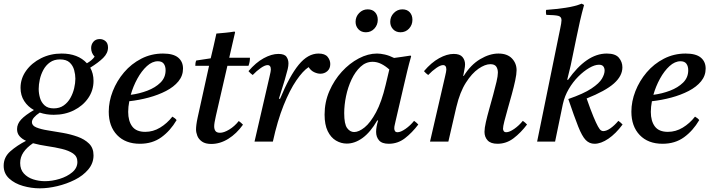

<svg xmlns="http://www.w3.org/2000/svg" viewBox="-49 -772 3877 1047"><path d="M168 255Q122 255 76.5 242Q31 229 1 201.5Q-29 174 -29 132Q-29 85 7.5 53Q44 21 93 -4Q71 -14 57.5 -29.5Q44 -45 44 -68Q44 -96 66 -120Q88 -144 136 -172Q103 -190 83 -221Q63 -252 63 -293Q63 -344 93.5 -386.5Q124 -429 175 -454.5Q226 -480 287 -480Q376 -480 425 -427Q453 -443 467 -463Q448 -483 448 -510Q448 -530 460.5 -544.5Q473 -559 495 -559Q513 -559 526.5 -547.5Q540 -536 540 -513Q540 -482 513.5 -456Q487 -430 443 -403Q461 -371 461 -331Q461 -279 432 -237Q403 -195 354 -170.5Q305 -146 244 -146Q203 -146 168 -158Q148 -145 136.5 -131.5Q125 -118 125 -106Q125 -87 149.5 -77Q174 -67 212 -61Q250 -55 293 -47.5Q336 -40 374 -26.5Q412 -13 436.5 11Q461 35 461 75Q461 118 432.5 152Q404 186 359 208.5Q314 231 263.5 243Q213 255 168 255ZM131 9Q97 32 79 58.5Q61 85 61 117Q61 152 81 174Q101 196 132 206Q163 216 196 216Q235 216 276 203.5Q317 191 345 167.5Q373 144 373 111Q373 81 349.5 65Q326 49 288.5 40Q251 31 209.5 25Q168 19 131 9ZM244 -181Q276 -181 298.5 -197Q321 -213 335 -238Q349 -263 355.5 -291Q362 -319 362 -343Q362 -365 355.5 -389.5Q349 -414 331 -431Q313 -448 278 -448Q246 -448 223.5 -432Q201 -416 187.5 -391Q174 -366 168 -338.5Q162 -311 162 -287Q162 -263 169 -238.5Q176 -214 194 -197.5Q212 -181 244 -181Z M949 -398Q949 -359 924 -328.5Q899 -298 856.5 -276Q814 -254 762 -240Q710 -226 656 -220Q650 -189 650 -162Q650 -112 672 -82.5Q694 -53 743 -53Q786 -53 824 -76Q862 -99 891 -136Q907 -127 914 -117Q880 -59 831 -23.5Q782 12 714 12Q635 12 589.5 -35.5Q544 -83 544 -163Q544 -219 566 -275Q588 -331 627.5 -377.5Q667 -424 721.5 -452Q776 -480 840 -480Q896 -480 922.5 -458Q949 -436 949 -398ZM664 -255Q711 -261 754.5 -277.5Q798 -294 826 -321.5Q854 -349 854 -389Q854 -411 844 -424.5Q834 -438 812 -438Q781 -438 752 -411.5Q723 -385 700 -343Q677 -301 664 -255Z M1306 -413H1191L1128 -139Q1119 -100 1119 -83Q1119 -67 1126 -57.5Q1133 -48 1151 -48Q1172 -48 1201 -65.5Q1230 -83 1253 -112Q1266 -103 1276 -92Q1241 -43 1196 -15Q1151 13 1103 13Q1071 13 1052.5 0Q1034 -13 1027 -31.5Q1020 -50 1020 -66Q1020 -77 1022 -93Q1024 -109 1029 -132L1091 -413H1016Q1016 -421 1017 -428Q1018 -435 1021 -442L1100 -454Q1107 -483 1115.5 -519.5Q1124 -556 1131 -589Q1155 -591 1180.5 -593.5Q1206 -596 1230 -600L1233 -596Q1226 -566 1219 -535.5Q1212 -505 1201 -457H1314Q1314 -445 1312 -434.5Q1310 -424 1306 -413Z M1439 0H1339L1421 -355Q1428 -384 1428 -393Q1428 -417 1410 -417Q1396 -417 1373.5 -401.5Q1351 -386 1329 -363Q1322 -368 1316.5 -373Q1311 -378 1306 -384Q1346 -431 1389 -454.5Q1432 -478 1469 -478Q1502 -478 1513 -462.5Q1524 -447 1524 -426Q1524 -413 1520 -395.5Q1516 -378 1504 -337L1472 -234L1478 -233Q1530 -358 1580 -419Q1630 -480 1688 -480Q1723 -480 1737.5 -462Q1752 -444 1752 -423Q1752 -398 1736 -384Q1720 -370 1698 -370Q1682 -370 1664 -378.5Q1646 -387 1634 -406Q1603 -386 1567 -333.5Q1531 -281 1497.5 -197.5Q1464 -114 1439 0Z M1842 11Q1811 11 1783 -5.5Q1755 -22 1738 -57Q1721 -92 1721 -147Q1721 -215 1747 -275Q1773 -335 1815 -381Q1857 -427 1907.5 -453.5Q1958 -480 2007 -480Q2026 -480 2050 -474.5Q2074 -469 2100 -456Q2121 -459 2143.5 -462Q2166 -465 2190 -469L2193 -465Q2181 -423 2172 -385.5Q2163 -348 2154 -309L2108 -111Q2107 -104 2104 -93Q2101 -82 2101 -72Q2101 -63 2105 -57Q2109 -51 2119 -51Q2136 -51 2162 -69Q2188 -87 2209 -113Q2222 -104 2232 -93Q2198 -48 2159 -18Q2120 12 2071 12Q2034 12 2018 -6.5Q2002 -25 2002 -53Q2002 -80 2013 -115H2008Q1971 -51 1928.5 -20Q1886 11 1842 11ZM2074 -393Q2053 -412 2030 -423.5Q2007 -435 1983 -435Q1946 -435 1917 -408Q1888 -381 1868 -338.5Q1848 -296 1838 -247.5Q1828 -199 1828 -155Q1828 -95 1844 -73.5Q1860 -52 1882 -52Q1908 -52 1939.5 -77.5Q1971 -103 2001.5 -159.5Q2032 -216 2054 -309ZM1946 -596Q1921 -596 1905.5 -612.5Q1890 -629 1890 -653Q1890 -681 1909.5 -701Q1929 -721 1956 -721Q1982 -721 1996.5 -705Q2011 -689 2011 -664Q2011 -636 1992.5 -616Q1974 -596 1946 -596ZM2135 -596Q2110 -596 2094.5 -612.5Q2079 -629 2079 -653Q2079 -681 2098.5 -701Q2118 -721 2145 -721Q2171 -721 2185.5 -705Q2200 -689 2200 -664Q2200 -636 2181.5 -616Q2163 -596 2135 -596Z M2438 -182 2396 0H2296L2378 -355Q2385 -384 2385 -393Q2385 -417 2367 -417Q2353 -417 2330.5 -401.5Q2308 -386 2286 -363Q2279 -368 2273.5 -373Q2268 -378 2263 -384Q2303 -431 2345.5 -454.5Q2388 -478 2425 -478Q2459 -478 2473 -461Q2487 -444 2487 -421Q2487 -409 2483.5 -392.5Q2480 -376 2477 -358H2480Q2518 -419 2569.5 -449.5Q2621 -480 2669 -480Q2717 -480 2742.5 -453.5Q2768 -427 2768 -389Q2768 -368 2760.5 -333Q2753 -298 2742 -258Q2731 -218 2720 -179.5Q2709 -141 2701.5 -111.5Q2694 -82 2694 -70Q2694 -63 2698 -57Q2702 -51 2712 -51Q2729 -51 2755 -69Q2781 -87 2802 -113Q2815 -104 2825 -93Q2791 -48 2751.5 -18Q2712 12 2664 12Q2627 12 2610 -6.5Q2593 -25 2593 -53Q2593 -73 2600.5 -106Q2608 -139 2619 -178Q2630 -217 2640.5 -255.5Q2651 -294 2658.5 -326Q2666 -358 2666 -376Q2666 -396 2657 -409Q2648 -422 2625 -422Q2596 -422 2560 -397Q2524 -372 2491.5 -321Q2459 -270 2440 -190Z M2978 0H2880L3006 -617Q3009 -631 3011 -643Q3013 -655 3013 -662Q3013 -681 2995.5 -685.5Q2978 -690 2930 -691Q2929 -695 2928.5 -699.5Q2928 -704 2928 -708Q2928 -714 2929 -718Q2983 -722 3034.5 -729.5Q3086 -737 3123 -752L3136 -745Q3124 -702 3113.5 -656Q3103 -610 3094 -565L3063 -415L3044 -337H3049Q3098 -407 3151 -443.5Q3204 -480 3260 -480Q3307 -480 3326 -457Q3345 -434 3345 -405Q3345 -358 3299 -317Q3253 -276 3150 -235Q3172 -172 3187 -136Q3202 -100 3211.5 -83Q3221 -66 3227.5 -61.5Q3234 -57 3240 -57Q3258 -57 3280 -72.5Q3302 -88 3323 -113Q3336 -104 3346 -93Q3309 -43 3268.5 -15.5Q3228 12 3193 12Q3165 12 3145 -8.5Q3125 -29 3104 -82Q3083 -135 3050 -232Q3134 -261 3176.5 -289.5Q3219 -318 3233.5 -343Q3248 -368 3248 -387Q3248 -401 3241 -410Q3234 -419 3217 -419Q3194 -419 3164 -401.5Q3134 -384 3104.5 -354.5Q3075 -325 3052.5 -286.5Q3030 -248 3021 -207L3020 -203Z M3799 -398Q3799 -359 3774 -328.5Q3749 -298 3706.5 -276Q3664 -254 3612 -240Q3560 -226 3506 -220Q3500 -189 3500 -162Q3500 -112 3522 -82.5Q3544 -53 3593 -53Q3636 -53 3674 -76Q3712 -99 3741 -136Q3757 -127 3764 -117Q3730 -59 3681 -23.5Q3632 12 3564 12Q3485 12 3439.5 -35.5Q3394 -83 3394 -163Q3394 -219 3416 -275Q3438 -331 3477.5 -377.5Q3517 -424 3571.5 -452Q3626 -480 3690 -480Q3746 -480 3772.5 -458Q3799 -436 3799 -398ZM3514 -255Q3561 -261 3604.5 -277.5Q3648 -294 3676 -321.5Q3704 -349 3704 -389Q3704 -411 3694 -424.5Q3684 -438 3662 -438Q3631 -438 3602 -411.5Q3573 -385 3550 -343Q3527 -301 3514 -255Z"/></svg>

Font: Tiro Kannada
Style: Italic
Weight: 400
Italic angle: -11°
Designer: Kannada: John Hudson & Fiona Ross, assisted by Kaja Sojewska. Latin: John Hudson with Paul Hanslow, assisted by Kaja Soj
Foundry: Tiro Typeworks Ltd.
Version: Version 1.52